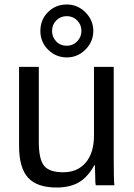

<svg xmlns="http://www.w3.org/2000/svg" viewBox="-20 -826 596 856"><path d="M65 -528H153V-193Q153 -116 176.5 -87Q200 -58 262 -58Q326 -58 362.5 -101.5Q399 -145 399 -222V-528H487V-113Q487 -21 490 0H407L405 -13Q405 -20 404.5 -41.5Q404 -63 403 -90H401Q371 -36 331.5 -13Q292 10 232 10Q145 10 105 -34Q65 -78 65 -176ZM278 -570Q229 -570 194 -605Q160 -639 160 -688Q160 -738 194 -772Q228 -806 278 -806Q326 -806 361 -771Q396 -736 396 -688Q396 -640 361 -605Q326 -570 278 -570ZM343 -688Q343 -716 324 -735Q305 -754 278 -754Q250 -754 231 -735Q212 -716 212 -688Q212 -661 230.5 -641.5Q249 -622 278 -622Q305 -622 324 -641.5Q343 -661 343 -688Z"/></svg>

Font: Libra Sans
Style: Regular
Weight: 400
Foundry: Context Ltd
Version: Version 1.002